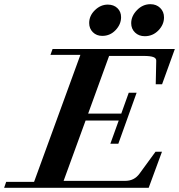

<svg xmlns="http://www.w3.org/2000/svg" viewBox="-68 -897 855 917"><path d="M623.5 -724.1Q595.2 -724.1 576.9 -741.7Q558.6 -759.3 558.6 -786.1Q558.6 -820.3 586.2 -848.6Q613.8 -877 650.4 -877Q678.7 -877 697 -859.1Q715.3 -841.3 715.3 -814Q715.3 -779.3 688.5 -751.7Q661.6 -724.1 623.5 -724.1ZM420.4 -725.6Q393.1 -725.6 375.5 -743.2Q357.9 -760.7 357.9 -787.1Q357.9 -821.8 385.3 -848.4Q412.6 -875 446.8 -875Q475.1 -875 492.7 -858.2Q510.3 -841.3 510.3 -814.9Q510.3 -780.8 484.1 -753.2Q458 -725.6 420.4 -725.6ZM-48.3 0 -38.6 -28.3H94.7L315.9 -634.8H172.9L183.1 -663.1H767.1L706.1 -494.6H675.8L678.2 -606.9Q678.7 -619.1 664.3 -624.5Q649.9 -629.9 617.7 -629.9H453.1L353 -354.5H511.2L546.9 -454.1H584.5L497.1 -210.4H459L499 -321.3H340.8L235.8 -33.2H530.3Q573.2 -33.2 598.1 -67.4L674.8 -172.4H705.6L642.1 0Z"/></svg>

Font: Elstob
Style: Bold Italic
Weight: 700
Italic angle: -20°
Designer: Peter S. Baker
Version: Version 1.015